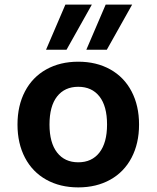

<svg xmlns="http://www.w3.org/2000/svg" viewBox="-20 -802 680 834"><path d="M56 -261Q56 -343 88.5 -405Q121 -467 181 -500.5Q241 -534 320 -534Q399 -534 459 -500.5Q519 -467 551.5 -405Q584 -343 584 -261Q584 -179 551.5 -117Q519 -55 459 -21.5Q399 12 320 12Q241 12 181 -21.5Q121 -55 88.5 -117Q56 -179 56 -261ZM445 -261Q445 -341 412 -383Q379 -425 320 -425Q261 -425 228 -383Q195 -341 195 -261Q195 -182 228 -139.5Q261 -97 320 -97Q379 -97 412 -139.5Q445 -182 445 -261ZM264 -782H379L269 -586H180ZM439 -782H554L444 -586H355Z"/></svg>

Font: AmikoBold
Style: Bold
Weight: 700
Designer: Pablo Impallari, Rodrigo Fuenzalida, Andres Torresi
Foundry: Impallari Type
Version: Version 1.000; ttfautohint (v1.3)